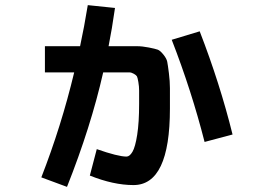

<svg xmlns="http://www.w3.org/2000/svg" viewBox="-20 -673 1040 748"><path d="M777 -120Q726 -320 649 -518L758 -551Q837 -347 886 -149ZM330 11 357 -92Q440 -63 473 -63Q485 -63 496 -81.5Q507 -100 514.5 -148Q522 -196 522 -268Q522 -304 522 -320Q522 -336 519 -353.5Q516 -371 513.5 -375.5Q511 -380 501.5 -385.5Q492 -391 484 -391Q476 -391 457 -391H382Q334 -179 241 55L141 18Q219 -182 269 -391H155V-493H292Q308 -567 322 -653L428 -642Q416 -558 403 -493H452Q494 -493 514 -493Q534 -493 559.5 -488Q585 -483 594.5 -479.5Q604 -476 616.5 -460.5Q629 -445 631.5 -432.5Q634 -420 638 -388Q642 -356 642 -329.5Q642 -303 642 -250Q642 48 500 48Q422 48 330 11Z"/></svg>

Font: Mplus 1p Bold
Style: Bold
Weight: 700
Version: Version 1.061